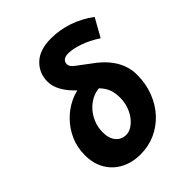

<svg xmlns="http://www.w3.org/2000/svg" viewBox="-204 -826 953 953"><g transform="rotate(-45 273.0 -349.0)"><path d="M225 12Q168 12 123 -11Q78 -34 52 -77.5Q26 -121 26 -181Q26 -236 46.5 -282Q67 -328 101 -362.5Q135 -397 176.5 -417Q218 -437 260 -440L317 -367Q287 -366 260 -352Q233 -338 212.5 -314.5Q192 -291 180.5 -261.5Q169 -232 169 -198Q169 -155 189.5 -131Q210 -107 243 -107Q262 -107 281 -118.5Q300 -130 316 -150.5Q332 -171 342 -199Q352 -227 352 -259Q352 -291 344 -314Q336 -337 318 -358Q300 -379 268 -401Q237 -424 211 -451Q185 -478 169 -508.5Q153 -539 153 -571Q153 -630 195 -670Q237 -710 317 -710Q378 -710 436.5 -690Q495 -670 546 -632L492 -536Q445 -567 400.5 -582Q356 -597 326 -597Q304 -597 293 -588Q282 -579 282 -563Q282 -546 306 -528.5Q330 -511 372 -479Q414 -449 440 -417.5Q466 -386 479 -352Q492 -318 492 -280Q492 -217 471 -163Q450 -109 413.5 -70Q377 -31 329 -9.5Q281 12 225 12Z"/></g></svg>

Font: Source Sans 3 ExtraBold
Style: Italic
Weight: 800
Italic angle: -11°
Version: Version 3.052;hotconv 1.1.0;makeotfexe 2.6.0